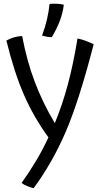

<svg xmlns="http://www.w3.org/2000/svg" viewBox="-20 -920 553 1023"><path d="M479 -684Q402 -385 331 -219.5Q260 -54 159 83Q141 78 124 71Q107 64 95 55Q139 -7 174.5 -67Q210 -127 238 -188Q160 -295 108 -414Q56 -533 14 -704Q34 -715 54.5 -721Q75 -727 98 -728Q123 -596 165 -484.5Q207 -373 272 -264Q312 -360 341.5 -470Q371 -580 393 -715Q417 -710 438 -702Q459 -694 479 -684ZM320 -895Q315 -852 299 -809.5Q283 -767 256 -722Q244 -722 232 -724Q220 -726 204 -730Q221 -776 230.5 -817.5Q240 -859 244 -899Q262 -901 283 -900Q304 -899 320 -895Z"/></svg>

Font: Atma
Style: Regular
Weight: 400
Designer: Gregori Vincens, Jeremie Hornus, Riccardo Olocco, Yoann Minet.
Foundry: black foundry
Version: Version 1.102;PS 1.100;hotconv 1.0.86;makeotf.lib2.5.63406